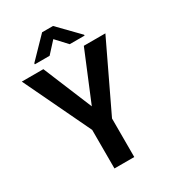

<svg xmlns="http://www.w3.org/2000/svg" viewBox="-214 -1012 1005 1123"><g transform="rotate(-30 288.5 -450.5)"><path d="M151.4 -710.9 288.1 -380.9 424.8 -710.9H570.3L355 -260.3V0H221.2V-260.3L5.9 -710.9ZM326.7 -901.4 458.5 -766.1V-760.3H357.9L289.6 -834L222.2 -760.3H122.6V-767.1L252.9 -901.4Z"/></g></svg>

Font: Roboto SemiCondensed SemiBold
Style: Regular
Weight: 600
Width: 4
Designer: Christian Robertson
Foundry: Google
Version: Version 3.009; 2024